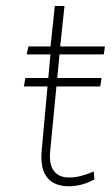

<svg xmlns="http://www.w3.org/2000/svg" viewBox="-20 -628 378 655"><path d="M61.5 -333 66.5 -362H326.5L322 -333ZM214.5 7.5Q182.5 7.5 160.5 -5.5Q138.5 -18.5 128.5 -45Q118.5 -71.5 122 -112L153 -452.5L173.5 -442.5H71L77 -469.5H175L150 -447L167 -607.5H200L183 -447L163 -469.5H338L334 -442.5H159.5L184 -452.5L151 -110Q147 -67 164 -44.8Q181 -22.5 215.5 -22.5Q236.5 -22.5 257 -28Q277.5 -33.5 300 -43L302 -16Q279 -3.5 257 2Q235 7.5 214.5 7.5Z"/></svg>

Font: Karla ExtraLight
Style: Italic
Weight: 250
Italic angle: -8°
Designer: Jonathan Pinhorn
Version: Version 2.004;gftools[0.9.33]